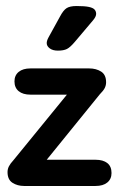

<svg xmlns="http://www.w3.org/2000/svg" viewBox="-20 -617 398 637"><path d="M135 -87 311 -304Q323 -316 327.5 -325Q332 -334 332 -344Q332 -369 315.5 -379.5Q299 -390 276 -390H81Q56 -390 42 -378.5Q28 -367 28 -347Q28 -326 42 -314.5Q56 -303 81 -303H202L25 -86Q14 -74 9.5 -65Q5 -56 5 -46Q5 -21 21.5 -10.5Q38 0 60 0H297Q322 0 336 -11.5Q350 -23 350 -43Q350 -65 336 -76Q322 -87 297 -87ZM299 -571Q299 -579 294 -585Q289 -591 275 -594Q261 -597 234 -597Q212 -597 201 -590Q190 -583 179 -562L141 -493Q135 -482 135 -474Q135 -464 145 -456.5Q155 -449 172 -449Q191 -449 202 -454.5Q213 -460 229 -479L289 -550Q299 -562 299 -571Z"/></svg>

Font: Beiruti SemiBold
Style: Regular
Weight: 600
Designer: Arlette Boutros
Foundry: Boutros
Version: Version 1.41